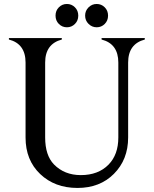

<svg xmlns="http://www.w3.org/2000/svg" viewBox="-20 -927 766 957"><path d="M421.4 -890.4Q438.5 -907.2 461.9 -907.2Q485.4 -907.2 502 -890.6Q518.6 -874 518.6 -849.1Q518.6 -824.2 502 -807.6Q485.4 -791 461.9 -791Q438.5 -791 421.4 -807.9Q404.3 -824.7 404.3 -849.1Q404.3 -873.5 421.4 -890.4ZM273.4 -890.6Q290 -907.2 313.5 -907.2Q336.9 -907.2 353.5 -890.6Q370.1 -874 370.1 -849.1Q370.1 -824.2 353.5 -807.6Q336.9 -791 313.5 -791Q290 -791 273.4 -807.6Q256.8 -824.2 256.8 -849.1Q256.8 -874 273.4 -890.6ZM366.2 9.8Q252.9 9.8 180.2 -59.6Q107.4 -128.9 107.4 -241.7V-615.2Q107.4 -708.5 24.4 -730Q24.4 -732.9 24.4 -737.3H288.1V-730Q205.1 -708 205.1 -615.2V-241.7Q205.1 -152.8 249 -107.4Q301.3 -54.2 382.8 -54.2Q469.7 -54.2 521 -106.4Q569.8 -156.2 569.8 -241.7V-615.2Q569.8 -708.5 486.3 -730Q486.3 -733.4 486.3 -737.3H701.7V-730Q618.7 -708 618.7 -615.2V-241.7Q618.7 -131.3 547.4 -60.1Q477.5 9.8 366.2 9.8Z"/></svg>

Font: Modern Antiqua
Style: Book
Weight: 400
Designer: Wojciech Kalinowski "wmk69" (wmk69@o2.pl)
Foundry: Wojciech Kalinowski "wmk69" (wmk69@o2.pl)
Version: Version 3.1.0; 2021-05-28